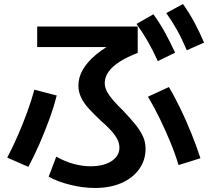

<svg xmlns="http://www.w3.org/2000/svg" viewBox="-20 -873 1040 955"><path d="M452 62Q394 62 330.5 46.5Q267 31 222 6L260 -94Q303 -69 349 -57Q395 -45 437 -46Q478 -47 508.5 -58.5Q539 -70 556.5 -90.5Q574 -111 574 -138Q574 -162 562 -183.5Q550 -205 529 -227.5Q508 -250 480 -274Q446 -306 421 -333.5Q396 -361 383 -389Q370 -417 370 -448Q370 -489 392.5 -527.5Q415 -566 459 -602.5Q503 -639 569 -672L589 -639H165V-741H665V-610Q611 -589 574.5 -565.5Q538 -542 519.5 -515.5Q501 -489 501 -460Q501 -438 512.5 -417Q524 -396 544 -373Q564 -350 592 -323Q627 -286 652 -255.5Q677 -225 690.5 -196Q704 -167 704 -133Q704 -76 672 -31.5Q640 13 583.5 37.5Q527 62 452 62ZM16 -89Q43 -140 68.5 -198.5Q94 -257 115.5 -316Q137 -375 151 -427L262 -398Q248 -342 226 -281.5Q204 -221 177.5 -160Q151 -99 121 -43ZM868 -52Q851 -109 826.5 -168Q802 -227 774 -284.5Q746 -342 716 -392L820 -440Q850 -390 878.5 -330.5Q907 -271 932 -209Q957 -147 977 -86ZM765 -569Q740 -624 715 -667.5Q690 -711 659 -754L743 -802Q775 -758 800.5 -711.5Q826 -665 851 -611ZM909 -623Q886 -678 861.5 -722Q837 -766 807 -808L890 -853Q922 -808 947 -761.5Q972 -715 995 -661Z"/></svg>

Font: M PLUS 1 SemiBold
Style: Regular
Weight: 600
Designer: Coji Morishita
Foundry: UNDERFOREST DESIGN
Version: Version 1.001